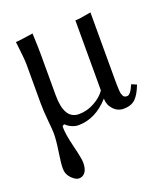

<svg xmlns="http://www.w3.org/2000/svg" viewBox="-126 -527 738 850"><g transform="rotate(-20 243.0 -102.5)"><path d="M100.6 234.4Q85.4 234.4 66.4 215.3Q47.4 196.3 47.4 168.9Q47.4 145 55.4 93Q63.5 41 63.5 7.8Q63.5 -5.4 58.8 -53.7Q54.2 -102.1 54.2 -134.3V-322.3Q54.2 -334.5 51.5 -361.1Q48.8 -387.7 46.4 -408.2L43.9 -428.7Q57.1 -428.7 86.2 -433.3Q115.2 -438 126 -439Q128.9 -375 128.9 -342.8V-147.5Q128.9 -33.2 197.8 -33.2Q236.3 -33.2 271.5 -52.7Q306.6 -72.3 324.2 -98.6V-428.7Q335 -428.7 347.4 -430.4Q359.9 -432.1 375.2 -435.1Q390.6 -438 398.9 -439V-124Q398.9 -105 399.2 -95.2Q399.4 -85.4 400.1 -73.2Q400.9 -61 402.3 -55.7Q403.8 -50.3 406.7 -44.7Q409.7 -39.1 414.3 -37.1Q418.9 -35.2 425.3 -35.2Q441.4 -35.2 459.5 -78.6L483.4 -68.4Q467.8 -26.9 448 -7.3Q428.2 12.2 391.6 12.2Q363.8 12.2 344 -9.3Q324.2 -30.8 324.2 -60.1Q259.3 12.2 178.7 12.2Q163.1 12.2 146.7 4.6Q130.4 -2.9 121.6 -12.7Q117.2 -12.7 113.8 -10.3Q110.4 -7.8 110.4 -4.4Q110.4 30.8 126 93Q141.6 155.3 141.6 174.3Q141.6 204.1 130.4 219.2Q119.1 234.4 100.6 234.4Z"/></g></svg>

Font: Libertinage
Style: l
Weight: 400
Designer: OSP
Foundry: OSP
Version: Version 1.0; 2008; OFL relea